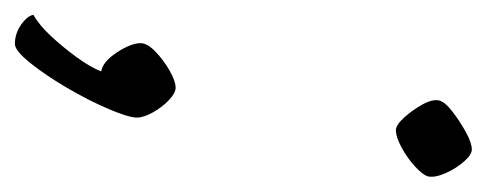

<svg xmlns="http://www.w3.org/2000/svg" viewBox="-255 -322 654 258"><g transform="rotate(90 72.0 -193.0)"><path d="M2 114Q-12 114 -24 105.5Q-36 97 -37 89Q-24 82 -9 66Q6 50 19.5 31.5Q33 13 39 -2Q26 -4 13.5 -23Q1 -42 1 -55Q1 -64 12.5 -75Q24 -86 38 -94Q52 -102 61 -102Q68 -102 77.5 -93Q87 -84 94 -71.5Q101 -59 101 -50Q101 -39 89.5 -12Q78 15 61 44Q44 73 27.5 93.5Q11 114 2 114ZM118 -398Q111 -398 101 -409Q91 -420 83.5 -433.5Q76 -447 78 -456Q80 -464 93 -474Q106 -484 120.5 -492Q135 -500 144 -500Q151 -500 160.5 -489Q170 -478 176 -464Q182 -450 180 -441Q178 -434 166.5 -423.5Q155 -413 141 -405.5Q127 -398 118 -398Z"/></g></svg>

Font: Texturina 72pt 72pt ExtraLight
Style: Italic
Weight: 200
Italic angle: -11°
Designer: Guillermo Torres Carreño
Foundry: Omnibus-Type
Version: Version 1.002; ttfautohint (v1.8.3)